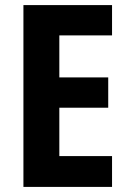

<svg xmlns="http://www.w3.org/2000/svg" viewBox="-20 -734 507 754"><path d="M420 0V-121H213V-311H405V-430H213V-595H420V-714H72V0Z"/></svg>

Font: Noto Sans Devanagari UI Condensed
Style: Bold
Weight: 700
Width: 3
Designer: Jelle Bosma - Monotype Design Team
Foundry: Monotype Imaging Inc.
Version: Version 2.004